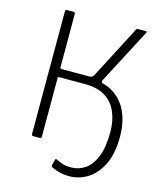

<svg xmlns="http://www.w3.org/2000/svg" viewBox="-131 -833 897 1091"><g transform="rotate(15 317.0 -287.5)"><path d="M126 0Q121 0 118.5 -2.5Q116 -5 116 -11V-731Q116 -742 126 -742H164Q174 -742 174 -731V-420Q174 -410 183 -410H345Q358 -410 365 -416.5Q372 -423 379 -439L533 -736Q536 -742 546 -742H589Q593 -742 594.5 -739.5Q596 -737 594 -734L423 -407Q421 -403 422.5 -398.5Q424 -394 432 -391L368 -362H180Q174 -362 174 -355V-10Q174 0 162 0ZM383 167Q343 167 313 157Q283 147 276 143Q273 141 271.5 138.5Q270 136 271 132L280 98Q281 90 289 93Q304 99 323 107.5Q342 116 378 116Q424 116 461 90.5Q498 65 520.5 9.5Q543 -46 543 -134Q543 -201 521 -252.5Q499 -304 453.5 -333Q408 -362 334 -362H230V-401H350Q439 -401 495 -363.5Q551 -326 577 -263.5Q603 -201 603 -126Q603 -24 571 40.5Q539 105 489 136Q439 167 383 167Z"/></g></svg>

Font: Libre Franklin ExtraLight
Style: Regular
Weight: 250
Designer: Pablo Impallari, Rodrigo Fuenzalida, Nhung Nguyen
Foundry: Impallari Type
Version: Version 3.000